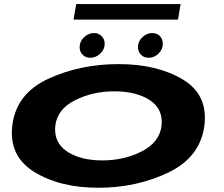

<svg xmlns="http://www.w3.org/2000/svg" viewBox="-20 -902 1080 927"><path d="M455 4.5Q640 4.5 793.8 -69.5Q947.5 -143.5 967 -297Q985 -445.5 861.5 -519Q738 -592.5 552.5 -592.5Q366.5 -592.5 212.5 -521.2Q58.5 -450 39.5 -297Q21.5 -148.5 145.2 -72Q269 4.5 455 4.5ZM474 -127.5Q368 -127.5 303.2 -171Q238.5 -214.5 247 -295Q256.5 -374.5 341.8 -417.8Q427 -461 532.5 -461Q639 -461 703.8 -418.2Q768.5 -375.5 760 -295Q750.5 -215.5 665.2 -171.5Q580 -127.5 474 -127.5ZM416.5 -623Q442 -623 463.8 -643Q485.5 -663 485.5 -690.5Q485.5 -713 470.5 -727.8Q455.5 -742.5 434 -742.5Q407 -742.5 385.8 -722.2Q364.5 -702 364.5 -674.5Q364.5 -652.5 378.8 -637.8Q393 -623 416.5 -623ZM697 -623Q724.5 -623 745.2 -643Q766 -663 766 -690.5Q766 -713 752 -727.8Q738 -742.5 714.5 -742.5Q688.5 -742.5 667.2 -722.2Q646 -702 646 -674.5Q646 -652.5 660.8 -637.8Q675.5 -623 697 -623ZM335 -807.5H839.5L852 -882.5H348Z"/></svg>

Font: Anybody ExtraExpanded
Style: Bold Italic
Weight: 700
Width: 8
Italic angle: -10°
Version: Version 1.113;gftools[0.9.25]